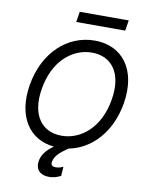

<svg xmlns="http://www.w3.org/2000/svg" viewBox="-115 -990 991 1283"><g transform="rotate(10 380.5 -348.0)"><path d="M652 -909.1H319.6L308.2 -838.1H640.6ZM453.1 -737.2C268.5 -737.2 113.6 -596.6 75.3 -369.3C39.4 -150.6 137.4 -8.2 305.8 8.2C254.6 43 229 81.3 223 119.3C213.1 180.4 250 213.1 308.2 213.1C342.3 213.1 370.7 201.7 387.8 191.8L392 129.3C380.7 134.9 363.6 142 342.3 142C313.9 142 306.8 129.3 311.1 108C317.8 67.1 360.1 34.1 404.8 3.9C558.6 -25.6 682.2 -158.4 715.9 -358C754.3 -590.9 640.6 -737.2 453.1 -737.2ZM632.1 -369.3C600.9 -177.6 477.3 -72.4 342.3 -72.4C213.1 -72.4 127.8 -171.9 159.1 -358C190.3 -549.7 313.9 -654.8 448.9 -654.8C578.1 -654.8 663.4 -555.4 632.1 -369.3Z"/></g></svg>

Font: TID UI
Style: Italic
Weight: 400
Italic angle: -9.39999°
Designer: The TID Project Authors
Foundry: Bakken & Bæck
Version: Version 1.001;hotconv 1.0.109;makeotfexe 2.5.65596